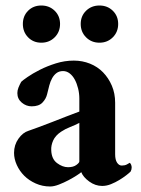

<svg xmlns="http://www.w3.org/2000/svg" viewBox="-20 -669 511 697"><path d="M227 -62Q246 -62 257 -70Q268 -78 268 -83V-223Q253 -215 235 -208Q217 -201 202 -191Q181 -177 173 -159Q165 -141 166 -124Q167 -92 187 -77Q207 -62 227 -62ZM162 8Q134 8 109.5 -3Q85 -14 68 -31Q51 -48 41 -70Q31 -92 31 -114Q31 -143 47 -165.5Q63 -188 83 -194Q97 -199 120.5 -207.5Q144 -216 170.5 -226.5Q197 -237 223 -247Q249 -257 268 -264V-311Q268 -330 263.5 -348Q259 -366 251.5 -380Q244 -394 233 -402.5Q222 -411 209 -411Q195 -411 185.5 -404Q176 -397 169.5 -385.5Q163 -374 159 -359Q155 -344 151 -327Q147 -310 134 -296.5Q121 -283 95 -283Q75 -283 59 -296.5Q43 -310 43 -331Q43 -341 47 -351Q51 -361 57 -372Q62 -377 80 -389.5Q98 -402 124.5 -415.5Q151 -429 183 -439Q215 -449 248 -449Q279 -449 306.5 -438Q334 -427 354 -406.5Q374 -386 386 -358Q398 -330 398 -296V-109Q398 -89 405 -78.5Q412 -68 422 -68Q433 -68 440.5 -72Q448 -76 451 -78Q454 -76 456 -71Q458 -66 458 -61Q458 -53 454 -46Q449 -41 438 -32.5Q427 -24 413 -15.5Q399 -7 383 -0.5Q367 6 351 6Q326 6 304 -10Q282 -26 275 -44Q272 -41 259 -32.5Q246 -24 229 -15Q212 -6 194 1Q176 8 162 8ZM341 -649Q370 -649 389.5 -630Q409 -611 409 -582Q409 -553 389.5 -533.5Q370 -514 341 -514Q312 -514 292.5 -533.5Q273 -553 273 -582Q273 -611 292.5 -630Q312 -649 341 -649ZM130 -649Q159 -649 178.5 -630Q198 -611 198 -582Q198 -553 178.5 -533.5Q159 -514 130 -514Q101 -514 82 -533.5Q63 -553 63 -582Q63 -611 82 -630Q101 -649 130 -649Z"/></svg>

Font: Vermiglione
Style: Bold
Weight: 700
Version: Version 1.000